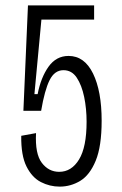

<svg xmlns="http://www.w3.org/2000/svg" viewBox="-20 -680 454 714"><path d="M202 14Q165 14 132 -3Q99 -20 78.5 -61Q58 -102 59 -175L114 -185Q110 -108 135.5 -74.5Q161 -41 200 -41Q246 -41 274 -87Q302 -133 302 -227Q302 -276 293 -319.5Q284 -363 265.5 -391Q247 -419 216 -419Q183 -419 164.5 -382Q146 -345 133 -268H67L84 -660H330V-607H134L108 -330H120Q132 -392 160.5 -432Q189 -472 235 -472Q294 -472 326 -406.5Q358 -341 358 -231Q358 -136 336 -82.5Q314 -29 278.5 -7.5Q243 14 202 14Z"/></svg>

Font: Bricolage Grotesque 10pt Condensed ExtraLight
Style: Regular
Weight: 200
Width: 3
Designer: Mathieu Triay
Foundry: Atelier Triay
Version: Version 1.000; ttfautohint (v1.8.4.7-5d5b);gftools[0.9.32]